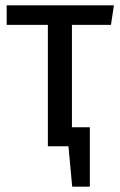

<svg xmlns="http://www.w3.org/2000/svg" viewBox="-20 -547 447 718"><path d="M249 -454V-71H316V151H250L236 0H159V-454H5V-527H406L395 -454Z"/></svg>

Font: Fira Sans Condensed
Style: Regular
Weight: 400
Width: 3
Designer: bBox Type GmbH & Carrois Corporate GbR & Edenspiekermann AG
Foundry: bBox Type GmbH & Carrois Corporate GbR & Edenspiekermann AG
Version: Version 4.301